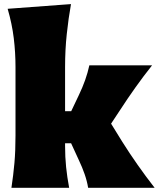

<svg xmlns="http://www.w3.org/2000/svg" viewBox="-20 -899 760 919"><path d="M34.7 0Q43.9 -61 49.1 -119.1Q54.2 -177.2 54.2 -250.5V-577.6Q54.2 -647.5 45.9 -716.1Q37.6 -784.7 16.6 -856.9L319.8 -879.4Q307.6 -811.5 299.6 -736.1Q291.5 -660.6 291.5 -577.6V-366.7H320.8L357.9 -444.8Q375 -480.5 387.5 -515.6Q399.9 -550.8 407.7 -586.4H708Q665 -532.2 627.4 -479.2Q589.8 -426.3 554.7 -372.1L511.7 -307.1L565.4 -220.2Q600.1 -165 638.7 -110.1Q677.2 -55.2 720.2 0H401.9Q396.5 -32.7 385 -65.7Q373.5 -98.6 358.4 -130.4L320.3 -213.4H291.5V-200.7Q291.5 -147.5 296.4 -99.6Q301.3 -51.8 311 0Z"/></svg>

Font: Pinar-DS3-FD Black
Style: Regular
Weight: 900
Designer: Amin Abedi
Version: Version 3.000